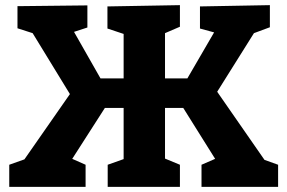

<svg xmlns="http://www.w3.org/2000/svg" viewBox="-20 -727 1117 747"><path d="M16 0V-86L75 -107L252 -361L107 -598L48 -617V-703L320 -706V-620L268 -603L371 -422H461V-595L398 -616V-702L680 -707V-623L622 -598V-422H709L813 -601L758 -616V-702L1030 -707V-621L968 -598L825 -370L1009 -105L1062 -86V0H764V-86L817 -109L693 -307H622V-110L680 -86V0H399V-86L461 -108V-307H388L261 -109L313 -86V0Z"/></svg>

Font: Bitter ExtraBold
Style: Regular
Weight: 800
Designer: Sol Matas, and Bitter project Authors
Foundry: Sol Matas
Version: Version 2.001